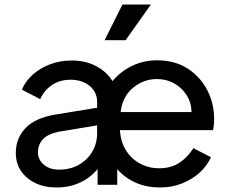

<svg xmlns="http://www.w3.org/2000/svg" viewBox="-20 -818 1018 850"><path d="M230 12Q177 12 136.5 -7.5Q96 -27 73 -61Q50 -95 50 -141Q50 -205 92.5 -250.5Q135 -296 226 -311L410 -341V-366Q410 -410 377 -437.5Q344 -465 292 -465Q245 -465 210 -441.5Q175 -418 158 -379L77 -421Q92 -458 125 -487.5Q158 -517 202 -533.5Q246 -550 294 -550Q356 -551 404 -526Q452 -501 478 -459Q513 -501 564 -526Q615 -551 675 -551Q755 -551 811.5 -514Q868 -477 898 -418Q928 -359 928 -292Q928 -281 927 -267.5Q926 -254 923 -242H511Q514 -190 538 -152Q562 -114 600.5 -93.5Q639 -73 684 -73Q738 -73 775 -98Q812 -123 836 -162L914 -122Q897 -84 864 -54Q831 -24 786 -6Q741 12 689 12Q572 12 499 -69V0H412V-70Q383 -33 336 -10.5Q289 12 230 12ZM514 -322H828Q827 -364 806 -397Q785 -430 751 -449Q717 -468 675 -468Q615 -468 568.5 -429Q522 -390 514 -322ZM241 -67Q291 -67 329 -88.5Q367 -110 388.5 -146.5Q410 -183 410 -229V-263L247 -236Q195 -227 171.5 -203Q148 -179 148 -144Q148 -111 174 -89Q200 -67 241 -67ZM443 -640 522 -798H648L536 -640Z"/></svg>

Font: Pitagon Sans Text Medium
Style: Regular
Weight: 500
Designer: Travis Tran
Foundry: Pitagon
Version: Version 1.000; ttfautohint (v1.8.4.7-5d5b);gftools[0.9.26]